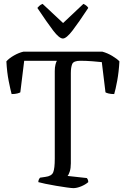

<svg xmlns="http://www.w3.org/2000/svg" viewBox="-20 -972 650 992"><path d="M359 0Q350 0 325 -3.5Q300 -7 270 -12Q240 -17 214 -22.5Q188 -28 178 -31Q178 -39 181 -45Q184 -51 187 -54L214 -58Q247 -62 255 -82Q263 -102 263 -152V-605Q263 -624 266.5 -638Q270 -652 274 -658H105L85 -495Q81 -492 69 -489Q57 -486 40 -486Q34 -508 25 -553Q16 -598 13 -655Q27 -671 52.5 -685.5Q78 -700 101 -705H509Q535 -698 560 -683Q585 -668 597 -655Q594 -600 585.5 -554.5Q577 -509 570 -486Q553 -486 541 -489Q529 -492 525 -495L506 -651Q490 -653 457 -655.5Q424 -658 395 -658Q360 -658 353 -641Q346 -624 346 -594V-128Q346 -103 340.5 -86Q335 -69 329 -63L429 -52Q431 -50 433.5 -44.5Q436 -39 436 -31Q421 -18 399 -9Q377 0 359 0ZM305 -773Q286 -773 254.5 -814.5Q223 -856 173 -931Q176 -935 183 -941.5Q190 -948 200 -952L306 -853L411 -952Q420 -948 427 -942Q434 -936 436 -931Q386 -855 354.5 -814Q323 -773 305 -773Z"/></svg>

Font: Texturina 72pt
Style: Regular
Weight: 400
Designer: Guillermo Torres Carreño
Foundry: Omnibus-Type
Version: Version 1.002; ttfautohint (v1.8.3)